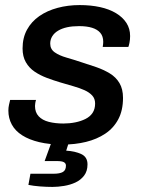

<svg xmlns="http://www.w3.org/2000/svg" viewBox="-20 -558 564 757"><path d="M227 12Q175 12 135 2.5Q95 -7 67.5 -24.5Q40 -42 26.5 -67Q13 -92 13 -122Q13 -134 15.5 -145Q18 -156 20 -164H122Q120 -158 119 -151Q118 -144 118 -140Q118 -115 132.5 -99.5Q147 -84 172.5 -77.5Q198 -71 230 -71Q254 -71 276.5 -75.5Q299 -80 317 -89Q335 -98 345 -113Q355 -128 355 -150Q355 -169 343.5 -181.5Q332 -194 313 -202.5Q294 -211 269.5 -218Q245 -225 218 -233Q191 -241 164.5 -251Q138 -261 116.5 -275.5Q95 -290 82 -312.5Q69 -335 69 -367Q69 -409 86.5 -441Q104 -473 135 -494.5Q166 -516 207 -527Q248 -538 294 -538Q338 -538 374.5 -530Q411 -522 437.5 -506Q464 -490 478.5 -467.5Q493 -445 493 -416Q493 -402 490.5 -389.5Q488 -377 486 -373H385Q386 -379 386.5 -384Q387 -389 387 -393Q387 -415 375.5 -428.5Q364 -442 343 -448.5Q322 -455 292 -455Q265 -455 244.5 -450.5Q224 -446 209 -437Q194 -428 186 -415Q178 -402 178 -386Q178 -364 196 -351.5Q214 -339 242 -331Q270 -323 303 -312Q332 -303 360.5 -293Q389 -283 413 -268.5Q437 -254 451 -230.5Q465 -207 465 -172Q465 -123 446.5 -88Q428 -53 395 -31Q362 -9 319 1.5Q276 12 227 12ZM187 179Q163 179 137.5 177Q112 175 92 171L100 127H191Q216 127 228 120Q240 113 240 95Q240 86 232 81.5Q224 77 204 77H156L188 -11H256L241 36Q276 38 300.5 49.5Q325 61 325 90Q325 117 311.5 134.5Q298 152 277.5 161.5Q257 171 232.5 175Q208 179 187 179Z"/></svg>

Font: Archivo SemiBold Medium
Style: Italic
Weight: 500
Italic angle: -10°
Version: Version 2.001